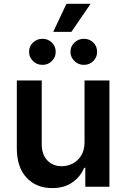

<svg xmlns="http://www.w3.org/2000/svg" viewBox="-20 -959 648 986"><path d="M414.1 -229V-545.9H542V0H418V-97.2H412.1Q393.1 -51.3 351.1 -22Q309.1 7.3 248 6.8Q167.5 7.3 116.9 -46.1Q66.4 -99.6 66.4 -198.2V-545.9H194.3V-217.8Q194.3 -166 222.9 -135.5Q251.5 -105 297.9 -105.5Q326.2 -105.5 352.8 -118.9Q379.4 -132.3 396.7 -159.9Q414.1 -187.5 414.1 -229ZM198.2 -626Q169.9 -625.5 149.4 -645.5Q128.9 -665.5 129.4 -692.4Q128.9 -721.2 149.4 -740.5Q169.9 -759.8 198.2 -759.8Q226.6 -759.8 246.3 -740.5Q266.1 -721.2 266.1 -692.4Q266.1 -665.5 246.3 -645.5Q226.6 -625.5 198.2 -626ZM410.6 -626Q382.8 -625.5 362.3 -645.5Q341.8 -665.5 341.8 -692.4Q341.8 -721.2 362.3 -740.5Q382.8 -759.8 410.6 -759.8Q439.5 -759.8 459.2 -740.5Q479 -721.2 478.5 -692.4Q479 -665.5 459.2 -645.5Q439.5 -625.5 410.6 -626ZM253.4 -795.4 321.3 -939.5H445.3L346.7 -795.4Z"/></svg>

Font: Inter Semi Bold
Style: Regular
Weight: 600
Designer: Rasmus Andersson
Foundry: rsms
Version: Version 4.000;git-e0f93cc